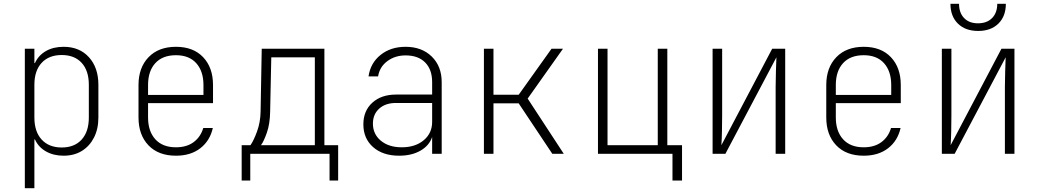

<svg xmlns="http://www.w3.org/2000/svg" viewBox="-20 -805 5440 1005"><path d="M110 180V-550H160V-475H163Q181 -515 220 -537.5Q259 -560 313 -560Q396 -560 445.5 -505.5Q495 -451 495 -361V-190Q495 -130 472 -85Q449 -40 408.5 -15Q368 10 313 10Q260 10 220.5 -12.5Q181 -35 163 -75H160V180ZM303 -33Q370 -33 407.5 -74.5Q445 -116 445 -190V-361Q445 -435 407.5 -476Q370 -517 303 -517Q236 -517 198 -476Q160 -435 160 -361V-190Q160 -116 198 -74.5Q236 -33 303 -33Z M901 10Q809 10 757 -44.5Q705 -99 705 -190V-360Q705 -451 757.5 -505.5Q810 -560 901 -560Q992 -560 1043.5 -505.5Q1095 -451 1095 -360V-265H755V-190Q755 -118 793 -76Q831 -34 901 -34Q957 -34 993.5 -61Q1030 -88 1044 -135H1094Q1079 -68 1028.5 -29Q978 10 901 10ZM755 -308H1045V-360Q1045 -432 1007.5 -474Q970 -516 901 -516Q831 -516 793 -474.5Q755 -433 755 -360Z M1245 140V-45H1291Q1308 -69 1325.5 -117Q1343 -165 1344 -220L1350 -550H1678V-45H1750V140H1705V0H1290V140ZM1346 -45H1628V-505H1400L1394 -220Q1393 -157 1377 -111Q1361 -65 1346 -45Z M2069 10Q1984 10 1933 -35Q1882 -80 1882 -154Q1882 -225 1929 -267.5Q1976 -310 2053 -310H2242V-375Q2242 -441 2205.5 -478Q2169 -515 2103 -515Q2048 -515 2007.5 -485Q1967 -455 1959 -405H1909Q1919 -475 1972 -517.5Q2025 -560 2103 -560Q2188 -560 2240 -509Q2292 -458 2292 -375V0H2242V-88Q2227 -43 2181 -16.5Q2135 10 2069 10ZM2083 -34Q2154 -34 2198 -71Q2242 -108 2242 -167V-266H2052Q1998 -266 1965 -236.5Q1932 -207 1932 -158Q1932 -103 1973.5 -68.5Q2015 -34 2083 -34Z M2513 0V-550H2563V-309H2695L2867 -550H2927L2742 -289L2931 0H2871L2695 -264H2563V0Z M3500 140V0H3110V-550H3160V-45H3423V-550H3473V-45H3550V140Z M3710 0V-550H3760V-200Q3760 -162 3759 -117.5Q3758 -73 3756 -45L4022 -550H4090V0H4040V-350Q4040 -388 4041.5 -432.5Q4043 -477 4044 -505L3777 0Z M4501 10Q4409 10 4357 -44.5Q4305 -99 4305 -190V-360Q4305 -451 4357.5 -505.5Q4410 -560 4501 -560Q4592 -560 4643.5 -505.5Q4695 -451 4695 -360V-265H4355V-190Q4355 -118 4393 -76Q4431 -34 4501 -34Q4557 -34 4593.5 -61Q4630 -88 4644 -135H4694Q4679 -68 4628.5 -29Q4578 10 4501 10ZM4355 -308H4645V-360Q4645 -432 4607.5 -474Q4570 -516 4501 -516Q4431 -516 4393 -474.5Q4355 -433 4355 -360Z M4910 0V-550H4960V-200Q4960 -162 4959 -117.5Q4958 -73 4956 -45L5222 -550H5290V0H5240V-350Q5240 -388 5241.5 -432.5Q5243 -477 5244 -505L4977 0ZM5100 -643Q5033 -643 4994 -681.5Q4955 -720 4955 -785H5000Q5000 -738 5026.5 -710.5Q5053 -683 5099 -683Q5146 -683 5173 -710.5Q5200 -738 5200 -785H5245Q5245 -720 5206 -681.5Q5167 -643 5100 -643Z"/></svg>

Font: NKDuy Mono Thin
Style: Regular
Weight: 100
Monospace: yes
Designer: NKDuy
Foundry: NKDuy
Version: Version 2.251; ttfautohint (v1.8.4.7-5d5b)